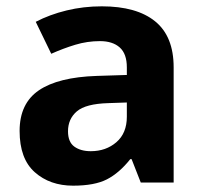

<svg xmlns="http://www.w3.org/2000/svg" viewBox="-20 -577 644 607"><path d="M302 -557Q412 -557 470.5 -509.5Q529 -462 529 -364V0H425L396 -74H392Q357 -30 318 -10Q279 10 211 10Q138 10 90 -32.5Q42 -75 42 -163Q42 -250 103 -291.5Q164 -333 286 -337L381 -340V-364Q381 -407 358.5 -427Q336 -447 296 -447Q256 -447 218 -435.5Q180 -424 142 -407L93 -508Q137 -531 190.5 -544Q244 -557 302 -557ZM323 -251Q251 -249 223 -225Q195 -201 195 -162Q195 -128 215 -113.5Q235 -99 267 -99Q315 -99 348 -127.5Q381 -156 381 -208V-253Z"/></svg>

Font: Noto Sans Tai Tham
Style: Regular
Weight: 400
Designer: Monotype Design Team 2013. Revised by David WIlliams 2020
Foundry: Monotype Imaging Inc.
Version: Version 2.002